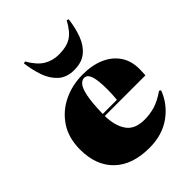

<svg xmlns="http://www.w3.org/2000/svg" viewBox="-233 -933 1066 1066"><g transform="rotate(-45 300.0 -400.0)"><path d="M307 14Q173 14 100 -56.5Q27 -127 27 -252Q27 -343 69 -406.5Q111 -470 180.5 -503.5Q250 -537 332 -537Q406 -537 461 -513Q516 -489 546.5 -444Q577 -399 577 -336Q577 -326 576.5 -314Q576 -302 575 -287H256Q257 -211 289 -163.5Q321 -116 398 -116Q439 -116 479 -127.5Q519 -139 568 -173L578 -167Q549 -88 478.5 -37Q408 14 307 14ZM256 -303H367Q369 -324 370 -343Q371 -362 371 -381Q371 -452 360 -485Q349 -518 325 -518Q308 -518 293 -501.5Q278 -485 268 -438.5Q258 -392 256 -303ZM317 -587Q258 -587 222.5 -619.5Q187 -652 169.5 -703Q152 -754 145 -811L157 -814Q190 -756 229 -732Q268 -708 317 -708Q379 -708 415 -731Q451 -754 482 -812L494 -809Q487 -748 468 -697.5Q449 -647 413 -617Q377 -587 317 -587Z"/></g></svg>

Font: Literata 72pt Black
Style: Regular
Weight: 900
Designer: Latin by Veronika Burian and Jose Scaglione. Greek by Irene Vlachou. Cyrillic by Vera Evstafieva.
Foundry: TypeTogether
Version: Version 3.002